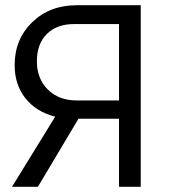

<svg xmlns="http://www.w3.org/2000/svg" viewBox="-20 -714 650 734"><path d="M26 0 191 -268Q119 -286 77.5 -338Q36 -390 36 -465Q36 -564 103 -629Q170 -694 273 -694H518V0H435V-260H280L125 0ZM273 -330H435V-622H263Q197 -622 159 -584Q121 -546 121 -480Q121 -413 163 -371.5Q205 -330 273 -330Z"/></svg>

Font: Cantarell
Style: Regular
Weight: 400
Designer: Dave Crossland, Nikolaus Waxweiler, Florian Fecher, Jacques Le Bailly, Eben Sorkin, Alexei Vanyashin, Alexios Zavras, Em
Version: Version 0.303